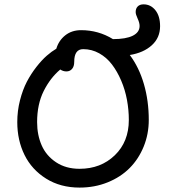

<svg xmlns="http://www.w3.org/2000/svg" viewBox="-20 -849 772 879"><path d="M344.2 9.8Q256.8 9.8 191.2 -31.2Q125.5 -72.3 92.3 -139.6Q59.1 -207 59.1 -290Q59.1 -341.3 71.5 -389.9Q84 -438.5 103 -474.9Q122.1 -511.2 146.7 -542.7Q171.4 -574.2 194.1 -594Q216.8 -613.8 237.8 -626Q249 -663.6 278.8 -687.3Q308.6 -710.9 351.1 -710.9Q430.7 -710.9 497.1 -669.9Q556.6 -669.9 587.9 -685.5Q619.1 -701.2 619.1 -730Q619.1 -744.6 610.1 -763.9Q601.1 -783.2 601.1 -793.9Q601.1 -810.1 610.6 -819.6Q620.1 -829.1 637.2 -829.1Q669.9 -829.1 691.4 -802.2Q712.9 -775.4 712.9 -729Q712.9 -676.3 675 -641.8Q637.2 -607.4 574.2 -597.2Q616.7 -540.5 638.9 -463.9Q661.1 -387.2 661.1 -299.8Q661.1 -235.4 637.9 -178.2Q614.7 -121.1 573.5 -79.6Q532.2 -38.1 472.9 -14.2Q413.6 9.8 344.2 9.8ZM149.9 -290Q149.9 -231 170.9 -183.3Q191.9 -135.7 236.8 -106Q281.7 -76.2 344.2 -76.2Q441.4 -76.2 505.6 -138.2Q569.8 -200.2 569.8 -299.8Q569.8 -345.7 561.3 -391.8Q552.7 -438 534.9 -479.7Q517.1 -521.5 492.7 -553.7Q468.3 -585.9 434.1 -605Q399.9 -624 360.8 -624Q319.8 -624 319.8 -565.9Q319.8 -544.9 309.8 -533.4Q299.8 -522 284.2 -522Q269 -522 255.9 -530.8Q210 -492.2 179.9 -431.9Q149.9 -371.6 149.9 -290Z"/></svg>

Font: Shantell Sans Normal
Style: Regular
Weight: 400
Designer: Stephen Nixon, Anya Danilova, Shantell Martin
Foundry: Arrow Type
Version: Version 1.006;[559af2be0]